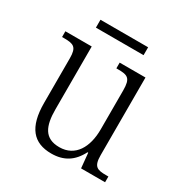

<svg xmlns="http://www.w3.org/2000/svg" viewBox="-159 -793 888 928"><g transform="rotate(30 285.0 -329.5)"><path d="M137 -625H403V-669H137ZM254 10C323 10 371 -20 403 -83H407L415 0H549V-32H537C487 -32 465 -38 465 -103V-536H321V-504H329C384 -504 403 -497 403 -428V-210C403 -112 361 -36 272 -36C189 -36 165 -92 165 -186V-536H18V-504H28C82 -504 102 -497 102 -434V-185C102 -49 154 10 254 10Z"/></g></svg>

Font: Noto Serif Bengali SemiCondensed Light
Style: Regular
Weight: 300
Width: 4
Designer: Juan Bruce, Universal Thirst, Indian Type Foundry and the Monotype Design Team.
Foundry: Monotype Imaging Inc.
Version: Version 2.003